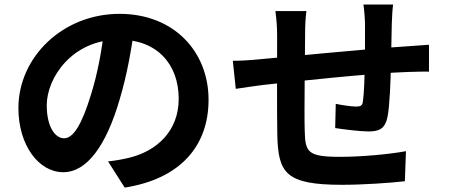

<svg xmlns="http://www.w3.org/2000/svg" viewBox="-20 -805 2040 872"><path d="M591.4 -685.5 454.5 -689.1C444.7 -584.6 423 -469.9 393.2 -375.2C351.9 -240.1 313.3 -176.9 270.9 -176.9C232.2 -176.9 192.3 -225.9 192.3 -326.9C192.3 -452 308.4 -625.2 520.8 -625.2C693.5 -625.2 791.6 -513.2 791.6 -356.2C791.6 -209.5 691.8 -118.1 564.4 -88C537.4 -81.6 509.1 -76.1 470.8 -71.9L546.3 47C798.2 7.6 927.2 -141.3 927.2 -351.9C927.2 -570.1 770.6 -742.1 523.1 -742.1C264.2 -742.1 63.6 -544.8 63.6 -314.2C63.6 -145.2 155.9 -22.9 267.3 -22.9C376.1 -22.9 462.4 -146.5 522 -348.5C557.8 -466.9 577 -583.4 591.4 -685.5Z M1765.5 -784.5H1630.6C1633.6 -765.4 1637.8 -718 1637.8 -692.8C1637.8 -634 1637.8 -575.9 1637.5 -523.2C1635.8 -454.8 1633.7 -382.5 1628.2 -344.3C1625.8 -324.5 1616.9 -321.1 1597 -321.1C1577.3 -321.1 1535.8 -326.8 1504.9 -333.5L1502.3 -223.4C1536.9 -217.8 1617.3 -208 1653 -208C1703.9 -208 1729.1 -221 1740 -274.2C1750.2 -325.1 1753.8 -433.6 1755.8 -522C1757 -573.8 1757.8 -630.5 1759.4 -698.2C1760.1 -724.6 1762.7 -768.9 1765.5 -784.5ZM1371.6 -754.6H1230.7C1235.5 -719.3 1238.6 -685.2 1238.6 -643.6C1238.6 -583.5 1237.4 -279.2 1239.4 -193.1C1243.6 -20 1275.1 34.3 1533.7 34.3C1629 34.3 1751.8 25.9 1818.8 18.1L1823.7 -118.4C1749 -104.5 1622.5 -92.7 1524.6 -92.7C1374.6 -92.7 1366.4 -114.8 1363.9 -213C1361.1 -295 1365.5 -559.9 1365.7 -650.6C1365.7 -693 1367.5 -721.4 1371.6 -754.6ZM1037.4 -528.9 1050.8 -401.5C1077.2 -405.5 1139.4 -414.7 1171 -418.7C1286.4 -431.8 1675.4 -473.8 1831.6 -478.1C1857.9 -478.9 1910.6 -480.5 1928.3 -479.5V-601.8C1898.8 -599.3 1859.7 -596.7 1832.4 -594.9C1639.3 -582.6 1263.7 -545.1 1162.5 -536.1C1111.9 -530.9 1065.9 -528.9 1037.4 -528.9Z"/></svg>

Font: Source Han Sans JP VF
Style: Regular
Weight: 250
Designer: Ryoko NISHIZUKA 西塚涼子 (kana, bopomofo & ideographs); Paul D. Hunt (Latin, Greek & Cyrillic); Sandoll Communications 산돌커뮤니
Foundry: Adobe
Version: Version 2.004;hotconv 1.0.118;makeotfexe 2.5.65603